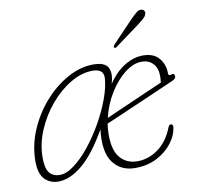

<svg xmlns="http://www.w3.org/2000/svg" viewBox="-74 -710 817 795"><g transform="rotate(-10 334.5 -313.0)"><path d="M432 7.5Q372 7.5 339.2 -37Q306.5 -81.5 317.5 -175Q263.5 -80 210.8 -36.2Q158 7.5 109.5 7.5Q74.5 7.5 52 -16Q29.5 -39.5 29.5 -91Q29.5 -158 56.5 -221.5Q83.5 -285 128 -335.2Q172.5 -385.5 226.5 -415.2Q280.5 -445 334.5 -445Q383 -445 396.2 -420.5Q409.5 -396 396 -352Q426.5 -398 465.2 -422Q504 -446 544 -446Q588.5 -446 611 -419.2Q633.5 -392.5 633.5 -354Q633.5 -344 644.5 -347.5Q660.5 -353 660.5 -337.5Q660.5 -328 647 -322Q613 -307 569 -287.8Q525 -268.5 481 -249.5Q437 -230.5 402 -215.2Q367 -200 351 -193.5Q347.5 -170.5 347.5 -148Q347 -81.5 374 -50Q401 -18.5 446.5 -18.5Q493 -18.5 533.8 -48Q574.5 -77.5 597 -135Q601 -145 608 -145Q618 -145 616.5 -130Q612 -97 587.8 -65.5Q563.5 -34 523.8 -13.2Q484 7.5 432 7.5ZM533.5 -421.5Q499.5 -421.5 463.2 -393.5Q427 -365.5 398 -318.8Q369 -272 356 -216.5Q373.5 -224.5 403.2 -237.5Q433 -250.5 467.8 -265.8Q502.5 -281 536.8 -296Q571 -311 597.5 -322.5Q599.5 -337 599.5 -349.5Q599.5 -383 581.8 -402.2Q564 -421.5 533.5 -421.5ZM61.5 -103.5Q61 -56.5 76.2 -37.5Q91.5 -18.5 120 -18.5Q148 -18.5 181.2 -43.5Q214.5 -68.5 247.2 -109.5Q280 -150.5 307.5 -199Q335 -247.5 352.5 -295.2Q370 -343 372.5 -380.5Q373.5 -401.5 361.5 -410.8Q349.5 -420 328 -420Q281.5 -420 234.5 -392.2Q187.5 -364.5 148.5 -318.2Q109.5 -272 85.8 -216Q62 -160 61.5 -103.5ZM522 -601Q538.5 -617.5 549.5 -626.8Q560.5 -636 572 -633.5Q580 -632 583 -625.2Q586 -618.5 582 -610Q578.5 -601.5 568.5 -593.2Q558.5 -585 547 -576L443 -499.5Q436 -494.5 432.5 -499Q430 -501.5 432 -505Q434 -508.5 436.5 -511.5Z"/></g></svg>

Font: Fraunces 72pt S100 Thin
Style: Italic
Weight: 100
Italic angle: -16°
Version: Version 1.000; ttfautohint (v1.8.3)